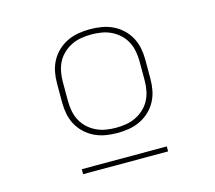

<svg xmlns="http://www.w3.org/2000/svg" viewBox="-77 -787 754 672"><g transform="rotate(-15 300.0 -451.0)"><path d="M300 -317Q279 -317 258 -320.5Q237 -324 218 -333Q199 -342 183.5 -356.5Q168 -371 158 -389.5Q148 -408 144 -428.5Q140 -449 140 -470V-540Q140 -561 144 -581.5Q148 -602 158 -620.5Q168 -639 183.5 -653.5Q199 -668 218 -677Q237 -686 258 -689.5Q279 -693 300 -693Q321 -693 342 -689.5Q363 -686 382 -677Q401 -668 416.5 -653.5Q432 -639 442 -620.5Q452 -602 456 -581.5Q460 -561 460 -540V-470Q460 -449 456 -428.5Q452 -408 442 -389.5Q432 -371 416.5 -356.5Q401 -342 382 -333Q363 -324 342 -320.5Q321 -317 300 -317ZM300 -336Q318 -336 336.5 -339Q355 -342 371.5 -350Q388 -358 401.5 -370.5Q415 -383 423.5 -399Q432 -415 435.5 -433.5Q439 -452 439 -470V-540Q439 -558 435.5 -576.5Q432 -595 423.5 -611Q415 -627 401.5 -639.5Q388 -652 371.5 -660Q355 -668 336.5 -671Q318 -674 300 -674Q282 -674 263.5 -671Q245 -668 228.5 -660Q212 -652 198.5 -639.5Q185 -627 176.5 -611Q168 -595 164.5 -576.5Q161 -558 161 -540V-470Q161 -452 164.5 -433.5Q168 -415 176.5 -399Q185 -383 198.5 -370.5Q212 -358 228.5 -350Q245 -342 263.5 -339Q282 -336 300 -336ZM454 -209H146V-227H454Z"/></g></svg>

Font: Iosevka HT Thin Extended
Style: Regular
Weight: 100
Width: 7
Monospace: yes
Designer: Belleve Invis
Foundry: Belleve Invis
Version: Version 32.3.0; ttfautohint (v1.8.4)